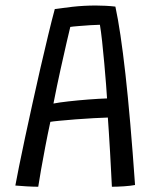

<svg xmlns="http://www.w3.org/2000/svg" viewBox="-20 -686 566 713"><path d="M122 7.5Q104.5 7.5 78.2 6Q52 4.5 37 3Q41.5 -22 50.8 -68.2Q60 -114.5 73 -174.8Q86 -235 100.5 -301.2Q115 -367.5 130 -432.8Q145 -498 158.8 -555Q172.5 -612 183.5 -652.5Q207 -656 249.2 -660.8Q291.5 -665.5 336 -665.5Q353.5 -665.5 372.5 -664.5Q391.5 -663.5 408.5 -661.5Q427.5 -574 445.8 -411Q464 -248 481.5 1Q466.5 4 441 5.8Q415.5 7.5 395.5 7.5Q394.5 -10.5 392.8 -45Q391 -79.5 388.8 -119.8Q386.5 -160 384.2 -195.2Q382 -230.5 380.5 -249.5Q360.5 -249 328 -247.2Q295.5 -245.5 261 -242.8Q226.5 -240 200.2 -237.5Q174 -235 167 -233.5Q157 -187.5 148.2 -141.2Q139.5 -95 132.5 -56Q125.5 -17 122 7.5ZM178.5 -301.5Q198.5 -305.5 234 -309.5Q269.5 -313.5 308.5 -316.5Q347.5 -319.5 377.5 -320.5Q376.5 -337.5 373.8 -373.2Q371 -409 367.2 -451.5Q363.5 -494 359.2 -532.5Q355 -571 351 -594Q338.5 -594 315.8 -592.5Q293 -591 271.5 -589.2Q250 -587.5 241 -586Q237 -570 227.5 -528.8Q218 -487.5 205 -429Q192 -370.5 178.5 -301.5Z"/></svg>

Font: Grandstander Light
Style: Regular
Weight: 300
Designer: Tyler Finck
Foundry: Etcetera Type Co
Version: Version 1.200; ttfautohint (v1.8.3)